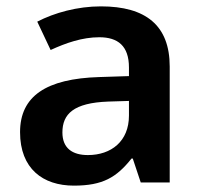

<svg xmlns="http://www.w3.org/2000/svg" viewBox="-20 -573 630 603"><path d="M297 -553C223 -553 151 -533 97 -505L139 -416C187 -438 238 -456 292 -456C350 -456 385 -429 385 -361V-334L292 -331C125 -326 43 -271 43 -158C43 -43 115 10 212 10C303 10 346 -16 393 -75H397L422 0H513V-364C513 -493 438 -553 297 -553ZM320 -254 385 -256V-210C385 -129 329 -86 256 -86C208 -86 176 -107 176 -157C176 -215 211 -250 320 -254Z"/></svg>

Font: Noto Kufi Arabic SemiBold
Style: Regular
Weight: 600
Designer: Monotype Design Team, David Williams, Khaled Hosny
Foundry: Google LLC
Version: Version 2.109